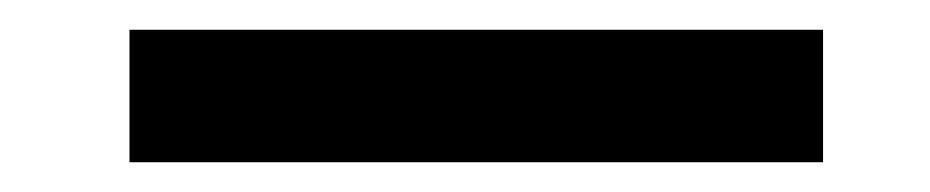

<svg xmlns="http://www.w3.org/2000/svg" viewBox="-20 -370 625 129"><path d="M67 -261V-350H533V-261Z"/></svg>

Font: IBM-Poppins
Style: Poppins-Medium
Weight: 500
Designer: Mike Abbink, Paul van der Laan, Pieter van Rosmalen, Ben Mitchell, Mark Frömberg
Foundry: Bold Monday
Version: Version 1.1